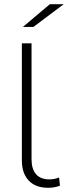

<svg xmlns="http://www.w3.org/2000/svg" viewBox="-20 -889 323 913"><path d="M84 -126V-683H130V-132Q130 -85 151.5 -60.5Q173 -36 215 -36Q239 -36 261 -45L265 -6Q239 4 209 4Q149 4 116.5 -30.5Q84 -65 84 -126ZM217 -869H283L139 -761H89Z"/></svg>

Font: Montserrat Ace
Style: Light
Weight: 300
Designer: Julieta Ulanovsky
Foundry: Julieta Ulanovsky
Version: Version 1